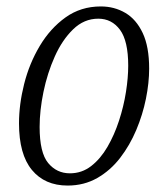

<svg xmlns="http://www.w3.org/2000/svg" viewBox="-20 -566 513 596"><path d="M190 10Q119 10 79 -38.5Q39 -87 39 -183Q39 -242 55 -305.5Q71 -369 103.5 -423.5Q136 -478 183.5 -512Q231 -546 293 -546Q335 -546 369 -526Q403 -506 423 -463.5Q443 -421 443 -353Q443 -309 433 -259.5Q423 -210 403 -162.5Q383 -115 353 -76Q323 -37 282 -13.5Q241 10 190 10ZM197 -28Q234 -28 263 -50.5Q292 -73 313.5 -110Q335 -147 349.5 -191.5Q364 -236 371 -280.5Q378 -325 378 -362Q378 -439 352.5 -473.5Q327 -508 285 -508Q241 -508 207 -475Q173 -442 150 -390.5Q127 -339 115 -281Q103 -223 103 -172Q103 -92 129.5 -60Q156 -28 197 -28Z"/></svg>

Font: Noto Serif Condensed Light
Style: Italic
Weight: 300
Width: 3
Italic angle: -12°
Designer: Monotype Design Team
Foundry: Monotype Imaging Inc.
Version: Version 2.014; ttfautohint (v1.8.4.7-5d5b)